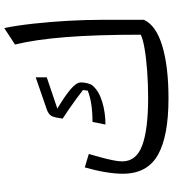

<svg xmlns="http://www.w3.org/2000/svg" viewBox="24 -816 800 888"><g transform="rotate(-90 424.0 -372.0)"><path d="M776.4 -106.4Q750.5 -49.8 654.8 -21.2Q559.1 7.3 413.1 7.3Q236.8 7.3 150.6 -42.2Q64.5 -91.8 64.5 -203.6Q64.5 -277.3 93.8 -379.9L155.8 -361.3Q148.9 -337.9 140.9 -308.3Q132.8 -278.8 127.2 -251.7Q121.6 -224.6 121.6 -207Q121.6 -141.6 195.3 -114.3Q269 -86.9 415 -86.9Q479 -86.9 539.1 -91.3Q599.1 -95.7 644 -103.5Q689 -111.3 707.5 -121.1Q707.5 -327.1 696.3 -468Q685.1 -608.9 662.1 -702.6L738.3 -752.4Q750 -694.8 758.5 -618.2Q767.1 -541.5 771.7 -458.7Q776.4 -376 776.4 -299.3ZM510.3 -606.9V-555.7L365.7 -506.8Q422.4 -473.1 454.6 -446Q486.8 -418.9 486.8 -397.5Q486.8 -380.9 482.2 -365Q477.5 -349.1 472.2 -343.8Q446.3 -314 396.5 -299.1Q346.7 -284.2 292 -284.2L304.2 -344.2Q394 -344.2 448.7 -366.2L451.7 -388.2Q437.5 -399.4 414.6 -416.3Q391.6 -433.1 366.2 -450.9Q340.8 -468.8 319.3 -482.4L321.8 -496.1Q326.2 -530.8 336.9 -541Q347.7 -551.3 366.2 -557.1Z"/></g></svg>

Font: Pinar DS3-Regular
Style: Regular
Weight: 400
Designer: Amin Abedi
Version: Version 2.000